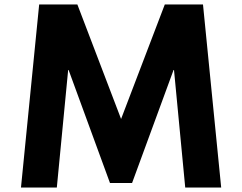

<svg xmlns="http://www.w3.org/2000/svg" viewBox="-20 -845 1090 865"><path d="M236 0 287.5 -534 475.5 -20.5H575L763.5 -534L814.5 0H976.5L894.5 -825H722.5L525.5 -309L328.5 -825H156.5L74.5 0Z"/></svg>

Font: Spartan
Style: Bold
Weight: 700
Designer: Matt Bailey, Mirko Velimirovic
Foundry: Matt Bailey
Version: Version 1.003